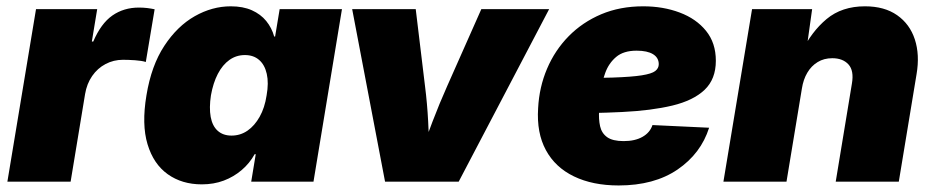

<svg xmlns="http://www.w3.org/2000/svg" viewBox="-20 -564 2902 596"><path d="M2.9 0 91.8 -535.6H281.7L265.1 -435.1H269.5Q293.5 -491.2 328.9 -515.9Q364.3 -540.5 411.1 -540.5Q424.3 -540.5 436.5 -539.1Q448.7 -537.6 460 -535.2L432.6 -371.6Q420.4 -375.5 399.2 -377Q377.9 -378.4 361.8 -378.4Q332.5 -378.4 307.6 -365.2Q282.7 -352.1 266.1 -328.1Q249.5 -304.2 244.1 -272L199.2 0Z M606.4 8.3Q544.9 8.3 500.7 -23.2Q456.5 -54.7 438 -116.2Q419.4 -177.7 434.6 -268.1Q449.7 -360.4 490 -421.6Q530.3 -482.9 584.5 -513.7Q638.7 -544.4 696.3 -544.4Q734.4 -544.4 761.7 -532.2Q789.1 -520 806.4 -498.8Q823.7 -477.5 831.1 -450.7H834L848.1 -535.6H1041.5L953.1 0H759.8L773.9 -85.4H770.5Q754.9 -57.1 730.2 -36.1Q705.6 -15.1 674.6 -3.4Q643.6 8.3 606.4 8.3ZM698.7 -143.1Q726.1 -143.1 748.3 -158.4Q770.5 -173.8 786.1 -201.7Q801.8 -229.5 807.6 -268.1Q814.5 -306.6 808.1 -334.7Q801.8 -362.8 784.4 -377.9Q767.1 -393.1 740.2 -393.1Q713.4 -393.1 692.1 -377.9Q670.9 -362.8 656.2 -334.7Q641.6 -306.6 634.8 -268.1Q628.9 -229.5 634 -201.2Q639.2 -172.9 655.8 -158Q672.4 -143.1 698.7 -143.1Z M1175.3 0 1073.2 -535.6H1270.5L1299.3 -296.9Q1306.2 -242.7 1309.1 -186.5Q1312 -130.4 1314.5 -67.9H1278.3Q1301.3 -130.4 1322.5 -186.3Q1343.8 -242.2 1368.2 -296.9L1474.1 -535.6H1684.6L1403.8 0Z M1900.4 11.7Q1819.8 11.7 1761.7 -16.4Q1703.6 -44.4 1674.6 -97.9Q1645.5 -151.4 1650.4 -228Q1653.8 -293.5 1678.2 -350.8Q1702.6 -408.2 1745.4 -451.7Q1788.1 -495.1 1846.4 -519.8Q1904.8 -544.4 1976.6 -544.4Q2038.6 -544.4 2089.8 -525.1Q2141.1 -505.9 2171.6 -468.3Q2202.1 -430.7 2202.1 -375.5Q2202.1 -318.4 2167.2 -285.2Q2132.3 -252 2067.1 -236.3Q2002 -220.7 1910.9 -216.3Q1819.8 -211.9 1707 -211.9L1725.1 -321.3Q1821.8 -321.3 1881.1 -323.2Q1940.4 -325.2 1971.7 -330.1Q2002.9 -335 2013.9 -343.5Q2024.9 -352.1 2024.9 -364.7Q2024.9 -384.8 2007.1 -395.8Q1989.3 -406.7 1956.1 -406.7Q1915.5 -406.7 1892.6 -387.2Q1869.6 -367.7 1858.9 -338.1Q1848.1 -308.6 1844.7 -277.3Q1841.3 -246.1 1839.8 -222.7Q1837.9 -193.8 1842.8 -172.1Q1847.7 -150.4 1864.7 -138.2Q1881.8 -126 1916 -126Q1951.2 -126 1974.4 -139.2Q1997.6 -152.3 2005.4 -175.8L2181.2 -167.5Q2155.8 -87.4 2083.3 -37.8Q2010.7 11.7 1900.4 11.7Z M2469.2 -289.1 2421.4 0H2225.6L2314.5 -535.6H2501L2481.4 -395.5L2467.8 -401.4Q2498.5 -465.3 2545.9 -504.9Q2593.3 -544.4 2665 -544.4Q2725.6 -544.4 2764.9 -516.8Q2804.2 -489.3 2819.8 -441.7Q2835.4 -394 2825.2 -334L2770 0H2574.2L2624.5 -304.7Q2631.3 -344.7 2613.8 -364Q2596.2 -383.3 2563.5 -383.3Q2537.6 -383.3 2518.1 -371.3Q2498.5 -359.4 2486.1 -338.4Q2473.6 -317.4 2469.2 -289.1Z"/></svg>

Font: Inter 20pt Black
Style: Italic
Weight: 900
Italic angle: -9.3988°
Version: Version 4.001;git-66647c0bb